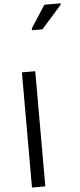

<svg xmlns="http://www.w3.org/2000/svg" viewBox="-73 -1226 523 1262"><g transform="rotate(-5 188.5 -595.0)"><path d="M173 0H85V-760H173ZM175 -1030V-1042L271 -1190H377V-1180L244 -1030Z"/></g></svg>

Font: Noto Sans Tifinagh Rhissa Ixa
Style: Regular
Weight: 400
Designer: JamraPatel
Foundry: JamraPatel LLC
Version: Version 2.006; ttfautohint (v1.8.4.7-5d5b)